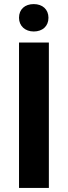

<svg xmlns="http://www.w3.org/2000/svg" viewBox="-20 -919 331 939"><path d="M219 0V-711H73V0ZM145 -765C188 -765 217 -791 217 -832C217 -873 188 -899 145 -899C102 -899 73 -874 73 -832C73 -792 103 -765 145 -765Z"/></svg>

Font: Asimov
Style: Regular
Weight: 500
Designer: Google
Version: Version 2.000980; 2014